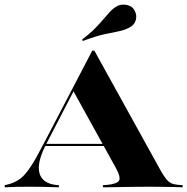

<svg xmlns="http://www.w3.org/2000/svg" viewBox="-41 -797 797 817"><path d="M157.3 -187.1Q115.3 -107.3 126.6 -61.7Q137.9 -16.1 200 -9.7L209.7 -8.9V0Q166.1 -1.6 139.1 -2Q112.1 -2.4 82.3 -2.4Q54 -2.4 31.9 -2Q9.7 -1.6 -21 0V-8.9L-1.6 -13.7Q25.8 -21.8 46.4 -37.5Q66.9 -53.2 89.9 -88.3Q112.9 -123.4 145.2 -186.3L351.6 -581.5H360.5L646 -65.3Q658.1 -45.2 667.3 -33.9Q676.6 -22.6 687.9 -17.3Q699.2 -12.1 716.9 -10.5L736.3 -8.9V0Q721 -0.8 698.8 -1.2Q676.6 -1.6 649.2 -2Q621.8 -2.4 591.9 -2.4H590.3Q560.5 -2.4 532.3 -2Q504 -1.6 478.6 -1.2Q453.2 -0.8 432.3 -0.4Q411.3 0 396.8 0V-8.9L416.9 -10.5Q456.5 -14.5 465.3 -28.2Q474.2 -41.9 451.6 -83.1L270.2 -411.3L286.3 -436.3ZM147.6 -175.8 152.4 -184.7H444.4L450 -175.8ZM311.3 -622.6 308.1 -628.2Q343.5 -655.6 365.3 -678.2Q387.1 -700.8 401.2 -717.7Q415.3 -734.7 427.8 -748Q440.3 -761.3 457.3 -771Q475 -780.6 499.2 -775.8Q523.4 -771 533.1 -749.2Q542.7 -729.8 536.3 -709.7Q529.8 -689.5 508.1 -679Q485.5 -667.7 461.7 -663.3Q437.9 -658.9 402.8 -651.2Q367.7 -643.5 311.3 -622.6Z"/></svg>

Font: Playfair 144pt SemiExpanded Black
Style: Regular
Weight: 900
Width: 6
Designer: Claus Eggers Sørensen
Foundry: Claus Eggers Sørensen
Version: Version 2.203